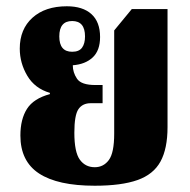

<svg xmlns="http://www.w3.org/2000/svg" viewBox="-20 -581 606 612"><path d="M282 11Q164 11 104.5 -28Q45 -67 45 -149Q45 -201 66 -234Q87 -267 139 -281V-285Q91 -299 67 -339.5Q43 -380 43 -426Q43 -488 83.5 -524.5Q124 -561 193 -561Q244 -561 271.5 -536Q299 -511 299 -463Q299 -420 275.5 -398Q252 -376 212 -373Q212 -350 225.5 -330Q239 -310 284 -310H307V-252H269Q243 -252 230 -233Q217 -214 217 -158Q217 -96 234.5 -72Q252 -48 282 -48Q310 -48 327 -71Q344 -94 344 -155V-484L400 -552H514V-176Q514 -107 491.5 -66Q469 -25 418 -7Q367 11 282 11ZM210 -416Q232 -416 241.5 -429Q251 -442 251 -465Q251 -514 210 -514Q169 -514 169 -465Q169 -416 210 -416Z"/></svg>

Font: Noto Serif Thai Condensed Black
Style: Regular
Weight: 900
Width: 3
Designer: Monotype Design Team
Foundry: Monotype Imaging Inc.
Version: Version 2.002; ttfautohint (v1.8.4.7-5d5b)